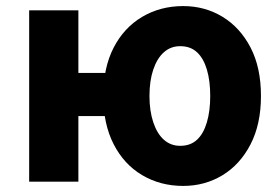

<svg xmlns="http://www.w3.org/2000/svg" viewBox="-20 -598 921 632"><path d="M76 0V-564H238V-358H352V-216H238V0ZM583 14Q508 14 448 -21.5Q388 -57 354 -123.5Q320 -190 320 -282Q320 -375 354 -441Q388 -507 448 -542.5Q508 -578 583 -578Q654 -578 712 -543Q770 -508 804.5 -442Q839 -376 839 -282Q839 -189 804.5 -122.5Q770 -56 712 -21Q654 14 583 14ZM573 -118Q607 -118 628.5 -138Q650 -158 661 -195.5Q672 -233 672 -282Q672 -332 661 -369Q650 -406 628.5 -426Q607 -446 573 -446Q542 -446 519.5 -426Q497 -406 484.5 -369Q472 -332 472 -282Q472 -233 484.5 -195.5Q497 -158 519.5 -138Q542 -118 573 -118Z"/></svg>

Font: Noto Sans TC ExtraBold
Style: Regular
Weight: 800
Designer: Ryoko NISHIZUKA  (kana, bopomofo & ideographs); Paul D. Hunt (Latin, Greek & Cyrillic); Sandoll Communications , Soo-you
Foundry: Adobe
Version: Version 2.004-H2;hotconv 1.0.118;makeotfexe 2.5.65603